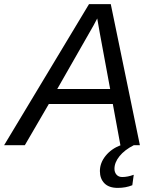

<svg xmlns="http://www.w3.org/2000/svg" viewBox="-69 -708 756 936"><path d="M505 208Q462 208 440 185.5Q418 163 418 126Q418 86 446 51.5Q474 17 519 0H518L481 -201H169L52 0H-49L365 -688H471L613 0H583Q538 23 513.5 53.5Q489 84 489 115Q489 132 499 143.5Q509 155 527 155Q553 155 583 144L576 195Q544 208 505 208ZM405 -618Q400 -607 387 -584L210 -274H468L418 -544Z"/></svg>

Font: Libra Sans Modern
Style: Italic
Weight: 400
Italic angle: -12°
Foundry: Stefan Peev, Context Ltd
Version: Version 1.000